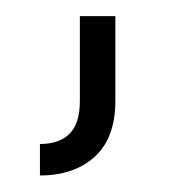

<svg xmlns="http://www.w3.org/2000/svg" viewBox="-20 -86 217 238"><path d="M79 -66H123V39Q123 85 97.5 108.2Q72 131.5 29.5 131.5V92.5Q53.5 92.5 66.2 79.8Q79 67 79 39Z"/></svg>

Font: Hepta Slab Light
Style: Regular
Weight: 300
Designer: Michael LaGattuta
Foundry: Michael LaGattuta
Version: Version 1.102